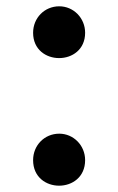

<svg xmlns="http://www.w3.org/2000/svg" viewBox="-20 -574 375 609"><path d="M85 -66C85 42 250 42 250 -66C250 -113 213 -150 168 -150C121 -150 85 -113 85 -66ZM85 -470C85 -363 250 -363 250 -470C250 -517 213 -554 168 -554C121 -554 85 -517 85 -470Z"/></svg>

Font: AllPunType Bold
Style: Regular
Weight: 700
Version: 1.0